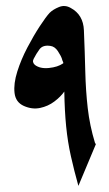

<svg xmlns="http://www.w3.org/2000/svg" viewBox="-20 -605 357 627"><path d="M293 -134 236 2Q222 -48 211.5 -95Q201 -142 196 -192.5Q191 -243 190 -306Q178 -289 157.5 -273.5Q137 -258 111 -252.5Q85 -247 58 -259Q31 -271 27.5 -301.5Q24 -332 36.5 -371.5Q49 -411 69.5 -450Q90 -489 110 -519.5Q130 -550 142 -563Q153 -574 172.5 -582Q192 -590 211 -579Q252 -557 254 -506Q257 -434 258.5 -371.5Q260 -309 266.5 -252Q273 -195 290 -139ZM183 -411Q179 -423 169 -438Q159 -453 145 -455Q120 -459 109 -444Q98 -429 90 -413Q84 -402 94 -393Q111 -380 140 -383Q169 -386 186 -398Q188 -399 185 -405Q182 -411 183 -411Z"/></svg>

Font: Aref Ruqaa Ink
Style: Regular
Weight: 400
Designer: Abdullah Aref
Version: Version 1.005